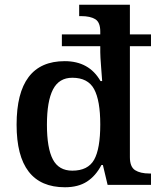

<svg xmlns="http://www.w3.org/2000/svg" viewBox="-20 -780 673 810"><path d="M50 -254Q50 -522 253 -522Q356 -522 404 -438H411Q410 -453 406.5 -498Q403 -543 403 -560V-585H241V-635H403V-647Q403 -686 382 -699Q361 -712 322 -712H314V-760H528V-635H617V-585H528V-117Q528 -76 550 -62Q572 -48 611 -48H617V0H434L414 -84H408Q384 -38 347 -14Q310 10 254 10Q50 10 50 -254ZM403 -255Q403 -356 377 -404Q351 -452 285 -452Q229 -452 203.5 -402.5Q178 -353 178 -254Q178 -155 203 -107.5Q228 -60 285 -60Q351 -60 377 -106Q403 -152 403 -255Z"/></svg>

Font: Noto Serif SemiBold
Style: Regular
Weight: 600
Designer: Monotype Design Team
Foundry: Monotype Imaging Inc.
Version: Version 1.001